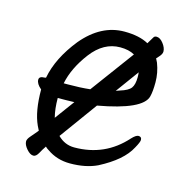

<svg xmlns="http://www.w3.org/2000/svg" viewBox="-84 -578 667 684"><g transform="rotate(15 250.0 -236.5)"><path d="M97 25Q85 25 72 10Q59 -5 59 -18Q59 -26 69 -37.5Q79 -49 89 -61L93 -66L85 -82Q63 -130 63 -210Q44 -226 44 -241Q44 -254 64 -254L69 -255Q83 -330 144 -406Q211 -486 297 -486Q352 -486 386 -467L401 -492Q404 -498 412 -498Q425 -498 437 -482.5Q449 -467 449 -453Q449 -444 439 -433Q434 -428 430 -423Q434 -416 437 -409Q450 -375 450 -340Q450 -306 445 -287Q432 -235 270 -206L169 -67Q195 -41 230 -41Q343 -41 417 -124Q432 -140 441 -140Q453 -140 453 -128Q453 -120 440 -97Q413 -45 330 -2Q288 18 230 18Q182 18 145 -8Q138 -12 132 -18L131 -16L129 -13Q124 -6 115.5 9.5Q107 25 97 25ZM136 -125 189 -197Q161 -196 128 -196Q128 -156 136 -125ZM135 -252H150Q196 -252 232 -256L350 -416Q329 -428 297 -428Q236 -428 191.5 -369.5Q147 -311 135 -252ZM321 -274Q328 -276 335 -279Q365 -288 374.5 -301Q384 -314 384 -341Q384 -351 383 -359Z"/></g></svg>

Font: LXGW WenKai Mono TC
Style: Regular
Weight: 400
Designer: LXGW / Fontworks Inc.
Foundry: LXGW / Fontworks Inc.
Version: Version 1.330